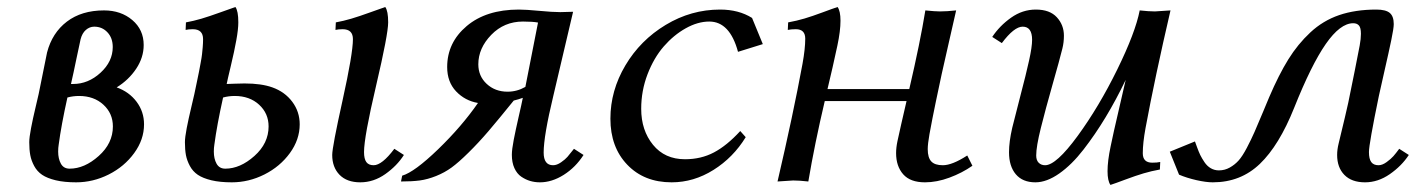

<svg xmlns="http://www.w3.org/2000/svg" viewBox="-20 -518 4062 548"><path d="M197.3 2.4Q163.6 2.4 139.2 -3.4Q114.7 -9.3 100.3 -19Q85.9 -28.8 77.6 -44.2Q69.3 -59.6 66.4 -75.2Q63.5 -90.8 63.5 -112.3Q63.5 -125.5 68.6 -152.3Q73.7 -179.2 81.5 -211.7Q89.4 -244.1 90.3 -249.5Q102.5 -309.1 114.3 -368.2Q128.9 -424.3 170.9 -456.3Q212.9 -488.3 276.9 -488.3Q325.2 -488.3 357.7 -460.7Q390.1 -433.1 390.1 -389.6Q390.1 -354 368.7 -321.8Q347.2 -289.6 313 -268.6Q348.6 -255.9 369.9 -227.5Q391.1 -199.2 391.1 -163.1Q391.1 -119.6 363 -81.1Q335 -42.5 290.3 -20Q245.6 2.4 197.3 2.4ZM205.6 -244.1Q188.5 -244.1 172.4 -239.7Q154.8 -160.6 147.5 -105Q146 -96.2 146 -85.4Q146 -64.9 153.8 -50.8Q161.6 -36.6 178.7 -36.6Q221.2 -36.6 261.7 -72.8Q302.2 -108.9 302.2 -157.2Q302.2 -194.3 275.1 -219.2Q248 -244.1 205.6 -244.1ZM182.6 -278.3H188.5Q231.9 -278.3 266.8 -310.3Q301.8 -342.3 301.8 -383.8Q301.8 -409.7 286.6 -425.8Q271.5 -441.9 249 -441.9Q235.8 -441.9 225.1 -432.6Q214.4 -423.3 210 -405.8Q207.5 -396 198.5 -352.1Q189.5 -308.1 182.6 -278.3Z M534.7 -249.5Q536.6 -258.8 541.5 -282Q546.4 -305.2 547.9 -313Q549.3 -320.8 552.5 -337.6Q555.7 -354.5 556.6 -363Q557.6 -371.6 558.6 -383.5Q559.6 -395.5 559.6 -406.2Q559.6 -434.6 530.3 -434.6Q517.6 -434.6 509.8 -432.6L510.7 -454.1Q532.2 -458 554.7 -464.6Q577.1 -471.2 609.4 -482.9Q641.6 -494.6 651.9 -498Q660.2 -486.8 660.2 -454.1Q660.2 -434.6 654.5 -403.3Q648.9 -372.1 638.9 -330.3Q628.9 -288.6 627 -278.3Q631.8 -278.3 649.2 -279.1Q666.5 -279.8 677.7 -279.8Q726.1 -279.8 757.3 -268.6Q793 -255.9 814.2 -227.5Q835.4 -199.2 835.4 -163.1Q835.4 -119.6 807.4 -81.1Q779.3 -42.5 734.6 -20Q689.9 2.4 641.6 2.4Q607.9 2.4 583.5 -3.4Q559.1 -9.3 544.7 -19Q530.3 -28.8 522 -44.2Q513.7 -59.6 510.7 -75.2Q507.8 -90.8 507.8 -112.3Q507.8 -125.5 512.9 -152.3Q518.1 -179.2 525.9 -211.7Q533.7 -244.1 534.7 -249.5ZM649.9 -244.1Q632.8 -244.1 616.7 -239.7Q599.1 -160.6 591.8 -105Q590.3 -96.2 590.3 -85.4Q590.3 -64.9 598.1 -50.8Q606 -36.6 623 -36.6Q665.5 -36.6 706.1 -72.8Q746.6 -108.9 746.6 -157.2Q746.6 -194.3 719.5 -219.2Q692.4 -244.1 649.9 -244.1ZM1079.6 -498Q1087.9 -486.8 1087.9 -454.1Q1087.9 -420.4 1053.5 -273.7Q1019 -127 1019 -84Q1019 -64.5 1025.6 -55.4Q1032.2 -46.4 1046.4 -46.4Q1070.3 -46.4 1105.5 -93.3L1132.8 -75.7Q1113.3 -44.9 1079.8 -21.2Q1046.4 2.4 1008.3 2.4Q970.2 2.4 949.2 -19Q928.2 -40.5 928.2 -75.7Q928.2 -98.6 957.8 -231.9Q987.3 -365.2 987.3 -406.2Q987.3 -434.6 958 -434.6Q945.3 -434.6 937.5 -432.6L938.5 -454.1Q960 -458 982.4 -464.6Q1004.9 -471.2 1037.1 -482.9Q1069.3 -494.6 1079.6 -498Z M1615.7 -484.4 1559.1 -243.7Q1531.7 -129.9 1531.7 -82.5Q1531.7 -46.4 1558.6 -46.4Q1569.3 -46.4 1581.3 -54.7Q1593.3 -63 1599.6 -70.3Q1606 -77.6 1618.2 -93.3L1645.5 -75.7Q1623 -40.5 1589.1 -19Q1555.2 2.4 1521 2.4Q1506.3 2.4 1493.2 -1.5Q1480 -5.4 1467.8 -13.7Q1455.6 -22 1448.2 -38.1Q1440.9 -54.2 1440.9 -76.2Q1440.9 -91.3 1446.3 -119.1Q1451.7 -147 1460.2 -184.1Q1468.8 -221.2 1472.2 -238.8Q1460.4 -234.4 1446.3 -231Q1402.8 -177.2 1374.3 -143.8Q1345.7 -110.4 1317.1 -82.3Q1288.6 -54.2 1268.8 -39.8Q1249 -25.4 1224.6 -15.6Q1200.2 -5.9 1178 -2.9Q1155.8 0 1124.5 0L1127.9 -16.6Q1163.1 -26.9 1230.5 -92Q1297.9 -157.2 1344.2 -224.1Q1307.1 -230.5 1281.7 -257.3Q1256.3 -284.2 1256.3 -326.7Q1256.3 -396.5 1312 -443.6Q1367.7 -490.7 1460.9 -490.7Q1480.5 -490.7 1518.8 -487.1Q1557.1 -483.4 1579.1 -483.4Q1591.3 -483.4 1615.7 -484.4ZM1515.6 -453.6Q1501 -456.5 1472.7 -456.5Q1418.9 -456.5 1382.1 -418.5Q1345.2 -380.4 1345.2 -334.5Q1345.2 -300.8 1369.1 -278.6Q1393.1 -256.3 1428.7 -256.3Q1455.6 -256.3 1479.5 -270Q1490.7 -326.2 1515.6 -453.6Z M2126.5 -466.8 2157.2 -392.1 2086.4 -370.1Q2063 -456.5 2004.4 -456.5Q1971.7 -456.5 1937.3 -437.3Q1902.8 -418 1874.5 -385.5Q1846.2 -353 1828.1 -305.9Q1810.1 -258.8 1810.1 -207.5Q1810.1 -146 1843.8 -104.7Q1877.4 -63.5 1935.1 -63.5Q1981 -63.5 2017.8 -83Q2054.7 -102.5 2092.8 -144L2108.4 -126.5Q2072.8 -68.4 2016.4 -33Q1960 2.4 1897 2.4Q1818.4 2.4 1770.3 -47.9Q1722.2 -98.1 1722.2 -179.2Q1722.2 -259.3 1764.9 -331.3Q1807.6 -403.3 1880.1 -447Q1952.6 -490.7 2035.2 -490.7Q2088.4 -490.7 2126.5 -466.8Z M2370.6 -498Q2378.9 -486.3 2378.9 -459Q2378.9 -429.7 2370.1 -388.2Q2356.4 -324.2 2341.8 -263.7H2575.2Q2606.4 -397.5 2621.1 -488.3Q2648.9 -485.4 2662.6 -485.4Q2682.6 -485.4 2709 -488.3Q2702.1 -457 2688.2 -397Q2674.3 -336.9 2667.7 -306.4Q2661.1 -275.9 2651.1 -228Q2641.1 -180.2 2632.8 -134.8Q2627.9 -106.9 2627.9 -92.3Q2627.9 -67.9 2638.2 -57.1Q2648.4 -46.4 2670.9 -46.4Q2697.8 -46.4 2740.7 -74.2L2755.4 -44.9Q2726.1 -24.4 2689.9 -11Q2653.8 2.4 2620.1 2.4Q2578.1 2.4 2557.9 -20.5Q2537.6 -43.5 2537.6 -81.1Q2537.6 -96.7 2541.5 -115.2Q2549.8 -153.8 2567.4 -229.5H2334Q2305.2 -107.4 2287.1 0Q2261.2 -2.9 2243.7 -2.9L2199.2 0Q2243.7 -190.9 2270.5 -335.9Q2278.3 -378.9 2278.3 -407.7Q2278.3 -434.6 2251.5 -434.6Q2237.3 -434.6 2228.5 -432.6L2229.5 -454.1Q2253.9 -458.5 2276.1 -465.1Q2298.3 -471.7 2328.4 -482.9Q2358.4 -494.1 2370.6 -498Z M2935.1 2.4Q2898.9 2.4 2879.4 -20.5Q2859.9 -43.5 2859.9 -83.5Q2859.9 -113.3 2869.1 -153.3Q2875 -178.2 2891.8 -242.4Q2908.7 -306.6 2917.2 -345.5Q2925.8 -384.3 2925.8 -404.3Q2925.8 -441.9 2898.9 -441.9Q2874.5 -441.9 2839.4 -395L2812 -412.6Q2833 -444.3 2865.7 -467.5Q2898.4 -490.7 2936.5 -490.7Q2976.1 -490.7 2996.3 -468.8Q3016.6 -446.8 3016.6 -416Q3016.6 -397 3012.2 -379.4Q3004.4 -347.7 2984.1 -276.6Q2963.9 -205.6 2950.7 -152.6Q2937.5 -99.6 2937.5 -74.2Q2937.5 -60.5 2944.6 -53.5Q2951.7 -46.4 2962.9 -46.4Q2994.6 -46.4 3055.7 -129.9Q3116.7 -213.4 3168.7 -319.3Q3220.7 -425.3 3232.9 -488.3Q3258.8 -485.4 3276.4 -485.4L3320.8 -488.3Q3276.4 -297.4 3249.5 -152.3Q3241.7 -109.4 3241.7 -80.6Q3241.7 -53.7 3268.6 -53.7Q3282.7 -53.7 3291.5 -55.7L3290.5 -34.2Q3266.1 -29.8 3243.9 -23.2Q3221.7 -16.6 3191.7 -5.4Q3161.6 5.9 3149.4 9.8Q3141.1 -2 3141.1 -29.3Q3141.1 -58.6 3149.9 -100.1Q3157.2 -136.2 3173.6 -206.1Q3189.9 -275.9 3192.9 -290Q3165.5 -232.9 3135.7 -183.6Q3106 -134.3 3072.5 -91.1Q3039.1 -47.9 3003.2 -22.7Q2967.3 2.4 2935.1 2.4Z M3828.1 -224.6Q3849.1 -326.7 3860.8 -388.2Q3864.3 -407.2 3864.3 -421.4Q3864.3 -439 3858.6 -445.3Q3853 -451.7 3842.3 -451.7Q3805.2 -451.7 3763.9 -392.3Q3722.7 -333 3673.8 -210.4Q3630.9 -103 3575.9 -50.3Q3521 2.4 3441.4 2.4Q3422.4 2.4 3394.5 -3.9Q3366.7 -10.3 3345.2 -19.5Q3323.2 -73.2 3318.8 -85L3390.6 -114.3Q3391.6 -111.8 3396.5 -98.1Q3401.4 -84.5 3405.8 -75.4Q3410.2 -66.4 3417.7 -55.2Q3425.3 -43.9 3435.8 -37.8Q3446.3 -31.7 3459 -31.7Q3475.6 -31.7 3490 -39.8Q3504.4 -47.9 3515.1 -59.8Q3525.9 -71.8 3538.6 -95.9Q3551.3 -120.1 3560.5 -141.1Q3569.8 -162.1 3585.4 -199.7Q3588.9 -208.5 3591.1 -213.4Q3593.3 -218.3 3596.4 -226.1Q3599.6 -233.9 3602.5 -240.7Q3629.9 -304.7 3657 -348.4Q3684.1 -392.1 3720 -425.5Q3755.9 -459 3802.2 -474.9Q3848.6 -490.7 3908.2 -490.7Q3935.1 -490.7 3946.5 -481.2Q3958 -471.7 3958 -449.2Q3958 -437.5 3950.9 -403.3Q3943.8 -369.1 3932.1 -318.1Q3920.4 -267.1 3915.5 -244.1Q3887.2 -106.9 3887.2 -84Q3887.2 -64.5 3893.8 -55.4Q3900.4 -46.4 3914.6 -46.4Q3925.3 -46.4 3937.7 -55.4Q3950.2 -64.5 3957 -72.3Q3963.9 -80.1 3973.6 -93.3L4001 -75.7Q3980.5 -44.4 3946.8 -21Q3913.1 2.4 3876 2.4Q3837.9 2.4 3817.1 -18.8Q3796.4 -40 3796.4 -75.7Q3796.4 -91.3 3800.8 -108.9Q3822.8 -199.7 3828.1 -224.6Z"/></svg>

Font: Flanker
Style: Italic
Weight: 400
Italic angle: -12°
Designer: Flanker
Version: Version 2.027